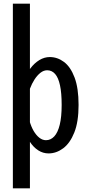

<svg xmlns="http://www.w3.org/2000/svg" viewBox="-20 -820 490 1040"><path d="M49.7 200V-800H142.1V200ZM249.6 -511Q291.1 -511 326.7 -484.4Q362.3 -457.7 383.9 -400.3Q405.6 -342.9 405.6 -251.4Q405.6 -159.9 382.4 -102.1Q359.3 -44.2 322.1 -16.6Q284.9 11 243.1 11Q212.9 11 187 -5.7Q161.1 -22.4 141.5 -52.5Q121.9 -82.6 110.4 -123Q98.9 -163.4 97.9 -210.9L129.4 -230Q131.3 -195.9 139.9 -165.2Q148.5 -134.5 162.1 -111Q175.8 -87.6 192.9 -74.1Q210.1 -60.6 229 -60.6Q254.7 -60.6 273.9 -81.2Q293.1 -101.8 303.5 -144Q314 -186.3 314 -251.4Q314 -316.4 305 -357.9Q296.1 -399.4 278.5 -419.4Q260.9 -439.4 235.4 -439.4Q216.5 -439.4 199 -425.7Q181.6 -411.9 167 -389.5Q152.5 -367 142.5 -340.3Q132.6 -313.6 128.9 -287.7L97.9 -302.9Q97.9 -345.3 110.4 -382.9Q122.9 -420.6 144.5 -449.4Q166.1 -478.1 193.2 -494.6Q220.4 -511 249.6 -511Z"/></svg>

Font: League Mono Thin Condensed
Style: Regular
Weight: 100
Width: 1
Designer: Tyler Finck
Foundry: The League of Moveable Type / Tyler Finck
Version: Version 2.300;RELEASE